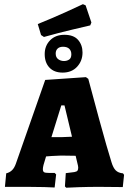

<svg xmlns="http://www.w3.org/2000/svg" viewBox="-20 -871 603 896"><path d="M283 -1 287 -63Q316 -66 327 -68Q338 -70 341.5 -74.5Q345 -79 345 -89Q345 -93 344 -97.5Q343 -102 342 -106L333 -144Q311 -145 265 -145Q251 -145 221 -143Q203 -141 195 -141L183 -101Q180 -88 180 -82Q180 -71 185.5 -67.5Q191 -64 209 -64H235L242 -57L235 4Q223 3 187 2Q151 1 109 1H3L9 -62Q25 -66 36 -76.5Q47 -87 54 -107L191 -498L381 -511L392 -503Q404 -456 442.5 -315.5Q481 -175 500 -115Q508 -88 520 -76Q532 -64 554 -62L559 -55L553 2L441 1Q394 1 348 2.5Q302 4 289 5ZM267 -231Q284 -231 316 -233L281 -379H266L220 -231ZM188.6 -618.6Q188.6 -657.3 213.8 -683Q239 -708.6 280.4 -708.6Q323.7 -708.6 344.4 -684.8Q365.1 -660.9 365.1 -625.8Q365.1 -587.1 339.9 -559.6Q314.7 -532.2 272.3 -532.2Q232.7 -532.2 210.7 -555.6Q188.6 -579 188.6 -618.6ZM312.9 -617.7Q312.9 -633.9 303 -643.4Q293.1 -652.8 274.1 -652.8Q257.9 -652.8 248.9 -644.3Q239.9 -635.7 239.9 -621.3Q239.9 -603.3 251.6 -594.8Q263.3 -586.2 278.6 -586.2Q292.2 -586.2 302.5 -593Q312.9 -599.7 312.9 -617.7ZM171.6 -707.5 156.3 -758.8Q221.1 -784.9 285 -813.7Q348.9 -842.5 366.9 -851.5L379.5 -846.1L406.5 -766L401.1 -752.5Q382.2 -748 317 -732.7Q251.7 -717.4 185.1 -698.5Z"/></svg>

Font: Alegreya SC ExtraBold
Style: Regular
Weight: 800
Designer: Juan Pablo del Peral
Foundry: Huerta Tipografica
Version: Version 2.007; ttfautohint (v1.6)